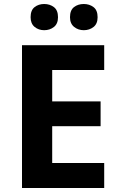

<svg xmlns="http://www.w3.org/2000/svg" viewBox="-20 -940 600 960"><path d="M501 0H90V-714H501V-590H241V-433H483V-309H241V-125H501ZM133 -854Q133 -889 153 -904.5Q173 -920 201 -920Q229 -920 249.5 -904.5Q270 -889 270 -854Q270 -821 249.5 -805Q229 -789 201 -789Q173 -789 153 -805.5Q133 -822 133 -854ZM330 -854Q330 -889 350 -904.5Q370 -920 399 -920Q427 -920 447.5 -904.5Q468 -889 468 -854Q468 -821 447.5 -805Q427 -789 399 -789Q371 -789 350.5 -805.5Q330 -822 330 -854Z"/></svg>

Font: Noto Sans Adlam Unjoined
Style: Bold
Weight: 700
Version: Version 3.001